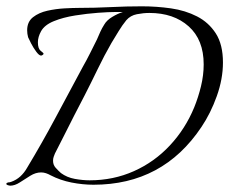

<svg xmlns="http://www.w3.org/2000/svg" viewBox="-22 -569 726 608"><path d="M10 19Q8 19 3 17.5Q-2 16 -2 13Q-2 12 -1 11Q0 10 0 10Q7 8 6.5 8Q6 8 6 8.5Q6 9 13 7Q30 1 42.5 -10.5Q55 -22 64 -38Q111 -116 154 -196.5Q197 -277 240 -357Q252 -378 263 -400Q274 -422 285 -444Q290 -456 295.5 -468Q301 -480 308 -491Q316 -505 333.5 -515.5Q351 -526 367 -531H343Q323 -531 288.5 -528.5Q254 -526 216 -520Q178 -514 148.5 -502Q119 -490 108 -470Q98 -452 98 -435Q98 -415 107 -408Q116 -401 116 -399Q116 -397 113 -395Q110 -393 108 -393Q102 -393 93 -405Q84 -417 76.5 -431.5Q69 -446 67 -451Q64 -462 64 -473Q64 -500 82.5 -514.5Q101 -529 128 -535Q155 -541 182.5 -542.5Q210 -544 228 -544Q278 -544 328 -546.5Q378 -549 427 -549Q474 -549 519.5 -542.5Q565 -536 602 -517Q639 -498 661.5 -463Q684 -428 684 -371Q684 -319 664.5 -264.5Q645 -210 616 -167Q494 16 274 16Q240 16 204.5 9Q169 2 138 -14Q131 -18 123.5 -20.5Q116 -23 108 -23Q91 -23 74 -12.5Q57 -2 41 8.5Q25 19 10 19ZM262 2Q337 2 402 -27Q467 -56 516 -108.5Q565 -161 593 -229Q606 -261 614.5 -296Q623 -331 623 -365Q623 -443 575.5 -485.5Q528 -528 451 -528Q432 -528 411.5 -524Q391 -520 378 -505Q365 -489 353.5 -470Q342 -451 331 -433Q308 -393 287.5 -350.5Q267 -308 246 -267Q213 -204 181 -140Q174 -126 166.5 -111.5Q159 -97 152 -83Q150 -78 148 -72.5Q146 -67 146 -60Q146 -47 154 -38Q162 -29 171 -21Q190 -7 215 -2.5Q240 2 262 2Z"/></svg>

Font: Italianno
Style: Regular
Weight: 400
Designer: Robert E. Leuschke
Foundry: Robert E. Leuschke
Version: Version 1.100; ttfautohint (v1.8.3)